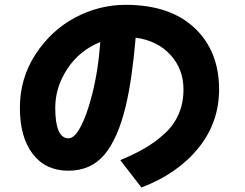

<svg xmlns="http://www.w3.org/2000/svg" viewBox="-20 -790 1040 816"><path d="M64.5 -332Q64.5 -457 130.9 -559.1Q197.3 -661.1 299.3 -715.3Q401.4 -769.5 513.7 -769.5Q702.1 -769.5 806.6 -671.4Q911.1 -573.2 911.1 -410.2Q911.1 -268.6 822.3 -159.7Q733.4 -50.8 581.1 6.8L491.2 -109.4Q551.8 -134.8 596.2 -160.6Q640.6 -186.5 679.7 -222.2Q718.8 -257.8 739.3 -305.2Q759.8 -352.5 759.8 -410.2Q759.8 -496.1 704.6 -556.6Q649.4 -617.2 556.6 -629.9Q541 -450.2 514.6 -339.8Q481.4 -201.2 423.8 -132.8Q366.2 -64.5 270.5 -64.5Q173.8 -64.5 119.1 -135.7Q64.5 -207 64.5 -332ZM406.2 -611.3Q318.4 -576.2 266.6 -498Q214.8 -419.9 214.8 -332Q214.8 -202.1 271.5 -202.1Q296.9 -202.1 323.2 -252.4Q349.6 -302.7 371.1 -386.7Q397.5 -489.3 406.2 -611.3Z"/></svg>

Font: Gothic A1 Black
Style: Regular
Weight: 900
Version: Version 2.50